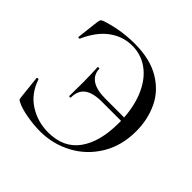

<svg xmlns="http://www.w3.org/2000/svg" viewBox="-164 -794 964 964"><g transform="rotate(45 317.5 -312.0)"><path d="M586 -330Q586 -227 539 -149.5Q492 -72 413.5 -30Q335 12 244 12Q200 12 149 3Q98 -6 70 -21Q61 -25 59 -29Q57 -33 56 -44L43 -165Q43 -168 48.5 -169Q54 -170 55 -166Q80 -91 141 -52Q202 -13 277 -13Q386 -13 440.5 -88.5Q495 -164 495 -297V-313H359Q296 -313 265 -290Q234 -267 234 -218Q234 -215 228.5 -215Q223 -215 223 -218L224 -319L223 -367Q221 -401 221 -420Q221 -423 227 -423Q233 -423 233 -420Q234 -380 266 -358Q298 -336 361 -336H494Q488 -422 458 -486.5Q428 -551 379 -585.5Q330 -620 268 -620Q202 -620 147.5 -580Q93 -540 57 -459Q56 -456 51 -456.5Q46 -457 46 -460L60 -580Q62 -592 64.5 -596Q67 -600 75 -604Q170 -636 269 -636Q379 -636 450 -593.5Q521 -551 553.5 -481.5Q586 -412 586 -330Z"/></g></svg>

Font: Cormorant SC Medium
Style: Regular
Weight: 500
Designer: Christian Thalmann (Catharsis Fonts)
Version: Version 3.000